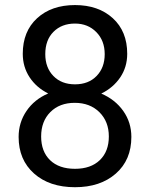

<svg xmlns="http://www.w3.org/2000/svg" viewBox="-20 -741 602 770"><path d="M490.2 -525.4Q490.2 -472.2 462.2 -430.7Q434.1 -389.2 386.2 -365.7Q441.9 -341.8 474.4 -295.9Q506.8 -250 506.8 -191.9Q506.8 -99.6 444.6 -44.9Q382.3 9.8 280.8 9.8Q178.2 9.8 116.5 -45.2Q54.7 -100.1 54.7 -191.9Q54.7 -249.5 86.2 -295.9Q117.7 -342.3 173.3 -366.2Q126 -389.6 98.6 -431.2Q71.3 -472.7 71.3 -525.4Q71.3 -615.2 128.9 -668Q186.5 -720.7 280.8 -720.7Q374.5 -720.7 432.4 -668Q490.2 -615.2 490.2 -525.4ZM416.5 -193.8Q416.5 -253.4 378.7 -291Q340.8 -328.6 279.8 -328.6Q218.8 -328.6 181.9 -291.5Q145 -254.4 145 -193.8Q145 -133.3 180.9 -98.6Q216.8 -64 280.8 -64Q344.2 -64 380.4 -98.9Q416.5 -133.8 416.5 -193.8ZM280.8 -646.5Q227.5 -646.5 194.6 -613.5Q161.6 -580.6 161.6 -523.9Q161.6 -469.7 194.1 -436.3Q226.6 -402.8 280.8 -402.8Q335 -402.8 367.4 -436.3Q399.9 -469.7 399.9 -523.9Q399.9 -578.1 366.2 -612.3Q332.5 -646.5 280.8 -646.5Z"/></svg>

Font: Roboto-ThirdPerson-AD3FC
Style: ThirdPerson-AD3FC
Weight: 400
Designer: Google
Version: Version 2.137; 2017